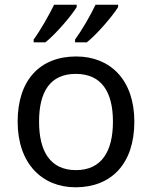

<svg xmlns="http://www.w3.org/2000/svg" viewBox="-20 -786 645 816"><path d="M482 -756V-766H386C365 -721 327 -656 299 -618V-606H349C394 -642 461 -721 482 -756ZM306 -756V-766H210C188 -721 151 -656 123 -618V-606H173C218 -642 285 -721 306 -756ZM551 -269C551 -446 449 -546 304 -546C150 -546 55 -446 55 -269C55 -91 159 10 301 10C454 10 551 -91 551 -269ZM146 -269C146 -396 193 -472 302 -472C411 -472 460 -396 460 -269C460 -142 411 -63 303 -63C194 -63 146 -142 146 -269Z"/></svg>

Font: Noto Sans Arabic
Style: Regular
Weight: 400
Designer: Monotype Design Team, Nadine Chahine, Nizar Qandah and Khaled Hosny
Foundry: Monotype Imaging Inc.
Version: Version 2.012